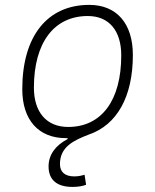

<svg xmlns="http://www.w3.org/2000/svg" viewBox="-20 -547 626 774"><path d="M272 206.5C293 206.5 313 203.6 327.1 197.8L320.8 157.2C311 160.6 296.4 164.1 279.8 164.1C242.2 164.1 221.7 147 221.7 114.3C221.7 44.4 277.8 18.6 338.9 -4.9C451.2 -43.5 515.6 -156.7 515.6 -325.2C515.6 -452.6 450.2 -527.3 339.8 -527.3C170.4 -527.3 69.8 -400.9 69.8 -187.5C69.8 -63.5 135.3 9.8 245.1 9.8C247.6 9.8 250 9.8 252.4 9.8V13.7C202.1 40 175.8 78.1 175.8 124C175.8 177.7 209 206.5 272 206.5ZM254.9 -35.2C168 -35.2 116.7 -94.2 116.7 -193.8C116.7 -375 197.8 -482.4 334 -482.4C419.4 -482.4 468.8 -423.3 468.8 -323.7C468.8 -142.1 389.2 -35.2 254.9 -35.2Z"/></svg>

Font: Cascadia Code PL ExtraLight
Style: Italic
Weight: 200
Italic angle: -10°
Monospace: yes
Designer: Aaron Bell
Foundry: Saja Typeworks
Version: Version 2404.023